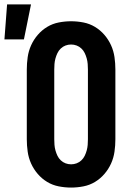

<svg xmlns="http://www.w3.org/2000/svg" viewBox="-71 -839 591 867"><path d="M250 8Q222 8 194 2.5Q166 -3 142 -17.5Q118 -32 99.5 -53.5Q81 -75 69.5 -100.5Q58 -126 54 -154Q50 -182 50 -210V-525Q50 -553 54 -581Q58 -609 69.5 -634.5Q81 -660 99.5 -681.5Q118 -703 142 -717.5Q166 -732 194 -737.5Q222 -743 250 -743Q278 -743 306 -737.5Q334 -732 358 -717.5Q382 -703 400.5 -681.5Q419 -660 430.5 -634.5Q442 -609 446 -581Q450 -553 450 -525V-210Q450 -182 446 -154Q442 -126 430.5 -100.5Q419 -75 400.5 -53.5Q382 -32 358 -17.5Q334 -3 306 2.5Q278 8 250 8ZM250 -97Q263 -97 275 -101.5Q287 -106 296.5 -115Q306 -124 311.5 -135.5Q317 -147 320.5 -159.5Q324 -172 325 -185Q326 -198 326 -210V-525Q326 -537 325 -550Q324 -563 320.5 -575.5Q317 -588 311.5 -599.5Q306 -611 296.5 -620Q287 -629 275 -633.5Q263 -638 250 -638Q237 -638 225 -633.5Q213 -629 203.5 -620Q194 -611 188.5 -599.5Q183 -588 179.5 -575.5Q176 -563 175 -550Q174 -537 174 -525V-210Q174 -198 175 -185Q176 -172 179.5 -159.5Q183 -147 188.5 -135.5Q194 -124 203.5 -115Q213 -106 225 -101.5Q237 -97 250 -97ZM-51 -661 -39 -819H69L37 -661Z"/></svg>

Font: Iosevka Extrabold
Style: Regular
Weight: 800
Monospace: yes
Designer: Belleve Invis
Foundry: Belleve Invis
Version: Version 32.5.0; ttfautohint (v1.8.4)